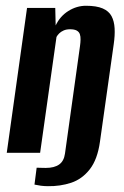

<svg xmlns="http://www.w3.org/2000/svg" viewBox="-20 -522 422 656"><path d="M143.7 114.1Q131.9 114.1 119.9 112.6Q108 111 97.8 108.7L105.2 51.1Q106.2 51.1 113.1 51.2Q120 51.4 127.8 51.6Q135.5 51.7 136.8 51.7Q165.5 51.7 182 40.1Q198.5 28.5 202 2.9L253.3 -364.4Q255 -376.1 255.2 -386.7Q255.5 -397.3 252.8 -405.3Q250 -413.2 242.1 -417.6Q234.1 -422 219.3 -422Q206.5 -422 197.3 -417.8Q188 -413.7 182.2 -407.8Q176.3 -401.9 173 -395.7L117.1 0H3.1L72.4 -495H168.8L170.2 -435.1Q185.2 -466.7 213.6 -484.5Q242.1 -502.3 273.8 -502.3Q309.6 -502.3 330.8 -493.2Q351.9 -484.1 361.1 -466.8Q370.3 -449.5 371.6 -425.3Q373 -401.1 368.6 -371.3L321.5 -37.7Q313.1 22.8 286.7 56.5Q260.4 90.1 223 102.5Q185.5 114.8 143.7 114.1Z"/></svg>

Font: Alumni Sans Thin
Style: Italic
Weight: 100
Italic angle: -8°
Designer: Robert E. Leuschke
Foundry: Robert E. Leuschke
Version: Version 1.016